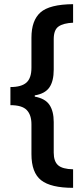

<svg xmlns="http://www.w3.org/2000/svg" viewBox="-20 -739 404 922"><path d="M331 163Q224 163 177.5 126.5Q131 90 131 1V-142Q131 -187 108.5 -210.5Q86 -234 30 -234V-321Q83 -321 107 -342.5Q131 -364 131 -414V-558Q131 -641 174.5 -679.5Q218 -718 331 -719V-630Q285 -628 261.5 -612Q238 -596 238 -551V-405Q238 -349 217 -319Q196 -289 147 -281V-275Q197 -266 217.5 -235.5Q238 -205 238 -153V-6Q238 36 259 54.5Q280 73 331 74Z"/></svg>

Font: Noto Sans ExtraCondensed SemiBold
Style: Regular
Weight: 600
Width: 2
Designer: Monotype Design Team
Foundry: Monotype Imaging Inc.
Version: Version 2.013; ttfautohint (v1.8.4.7-5d5b)